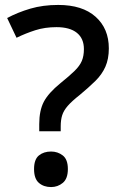

<svg xmlns="http://www.w3.org/2000/svg" viewBox="-20 -744 487 778"><path d="M139 -241Q139 -296 157.5 -331.5Q176 -367 225 -407Q261 -436 282 -456.5Q303 -477 311.5 -497Q320 -517 320 -545Q320 -588 291.5 -611Q263 -634 209 -634Q162 -634 123 -621.5Q84 -609 47 -591L9 -671Q52 -694 103 -709Q154 -724 216 -724Q314 -724 367.5 -676Q421 -628 421 -548Q421 -505 407 -473.5Q393 -442 366.5 -416Q340 -390 304 -360Q271 -334 254.5 -315Q238 -296 232 -277Q226 -258 226 -232V-212H139ZM118 -59Q118 -98 137.5 -114Q157 -130 187 -130Q214 -130 234.5 -114Q255 -98 255 -59Q255 -20 234.5 -3Q214 14 187 14Q157 14 137.5 -3Q118 -20 118 -59Z"/></svg>

Font: Noto Sans Ol Chiki Medium
Style: Regular
Weight: 500
Designer: Monotype Design Team, Lewis McGuffie
Foundry: Monotype Imaging Inc.
Version: Version 2.003; ttfautohint (v1.8.4.7-5d5b)